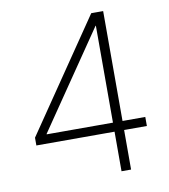

<svg xmlns="http://www.w3.org/2000/svg" viewBox="-82 -798 765 868"><g transform="rotate(-10 300.5 -364.0)"><path d="M46.9 -181.6V-217.3L395 -727.5H425.8V-668H404.3L101.6 -225.1V-223.1H554.2V-181.6ZM405.8 0V-193.4V-209.5V-727.5H449.7V0Z"/></g></svg>

Font: Inter 24pt ExtraLight
Style: Regular
Weight: 250
Designer: Rasmus Andersson
Foundry: rsms
Version: Version 4.001;git-66647c0bb